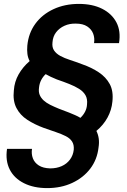

<svg xmlns="http://www.w3.org/2000/svg" viewBox="-20 -732 653 984"><path d="M222 232Q153 232 103 207Q53 182 30 137Q7 92 16 31H144Q140 57 148.5 79.5Q157 102 179 116Q201 130 237 131Q270 131 296 119.5Q322 108 338.5 86Q355 64 358 35Q360 10 349.5 -6.5Q339 -23 317.5 -34Q296 -45 266.5 -55Q237 -65 203 -77Q157 -94 120 -118Q83 -142 64 -179Q45 -216 51 -269Q54 -313 75.5 -351Q97 -389 132 -419Q123 -436 120.5 -455.5Q118 -475 120 -498Q126 -562 161 -610Q196 -658 254 -685Q312 -712 384 -712Q454 -712 503.5 -687Q553 -662 576.5 -617.5Q600 -573 590 -511H462Q466 -537 457.5 -559.5Q449 -582 427 -596.5Q405 -611 369 -611Q337 -612 310.5 -600Q284 -588 267.5 -566.5Q251 -545 249 -515Q246 -490 257 -473.5Q268 -457 289 -445.5Q310 -434 339.5 -424.5Q369 -415 403 -402Q449 -386 486 -361.5Q523 -337 542.5 -301Q562 -265 556 -211Q552 -168 531 -129.5Q510 -91 474 -61Q483 -43 486 -22Q489 -1 485 24Q478 86 442.5 132.5Q407 179 350 205.5Q293 232 222 232ZM392 -128Q407 -142 416 -159.5Q425 -177 426 -197Q429 -225 418 -244Q407 -263 385.5 -276.5Q364 -290 335 -301.5Q306 -313 271 -325Q254 -332 240 -338.5Q226 -345 214 -352Q200 -339 191 -321.5Q182 -304 180 -283Q177 -261 183.5 -245.5Q190 -230 203.5 -217.5Q217 -205 237 -195Q257 -185 281.5 -175Q306 -165 334 -155Q351 -148 365 -142Q379 -136 392 -128Z"/></svg>

Font: DM Sans 12pt SemiBold
Style: Italic
Weight: 600
Italic angle: -10°
Version: Version 4.004;gftools[0.9.30]